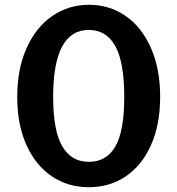

<svg xmlns="http://www.w3.org/2000/svg" viewBox="-20 -773 741 802"><path d="M649 -369Q649 -253 611 -167.5Q573 -82 505.5 -36.5Q438 9 351 9Q264 9 196.5 -36.5Q129 -82 90.5 -167Q52 -252 52 -368Q52 -485 91 -572Q130 -659 198 -706Q266 -753 352 -753Q437 -753 504.5 -706.5Q572 -660 610.5 -572.5Q649 -485 649 -369ZM499 -368Q499 -513 461.5 -580.5Q424 -648 351 -648Q202 -648 202 -368Q202 -227 240 -162Q278 -97 351 -97Q425 -97 462 -161.5Q499 -226 499 -368Z"/></svg>

Font: n
Style: Regular
Weight: 600
Designer: Pablo Impallari, Rodrigo Fuenzalida
Foundry: Impallari Type
Version: Version 1.002; ttfautohint (v1.5)